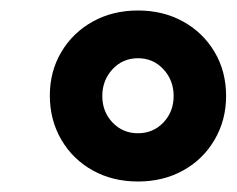

<svg xmlns="http://www.w3.org/2000/svg" viewBox="-20 -731 451 366"><path d="M243 -385Q195 -385 157 -406Q119 -427 97 -464.5Q75 -502 75 -549Q75 -595 97 -632Q119 -669 157 -690Q195 -711 243 -711Q291 -711 329 -690Q367 -669 389 -632Q411 -595 411 -548Q411 -502 389 -464.5Q367 -427 329 -406Q291 -385 243 -385ZM243 -477Q272 -477 291.5 -497.5Q311 -518 311 -548Q311 -578 291.5 -599Q272 -620 243 -620Q214 -620 194.5 -599Q175 -578 175 -548Q175 -518 194.5 -497.5Q214 -477 243 -477Z"/></svg>

Font: Nunito Sans 11pt Black
Style: Italic
Weight: 900
Italic angle: -9°
Version: Version 3.101;gftools[0.9.27]